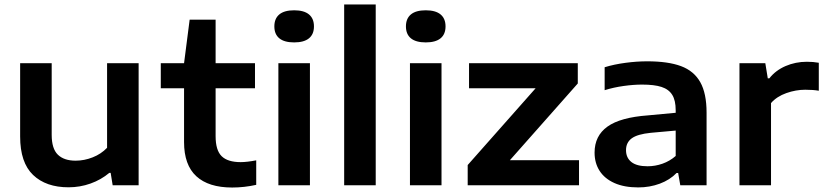

<svg xmlns="http://www.w3.org/2000/svg" viewBox="-20 -828 3686 858"><path d="M70 -218V-545.5H211V-225.5Q211 -163.5 238.5 -136.8Q266 -110 318 -110Q356.5 -110 394 -124.8Q431.5 -139.5 458.5 -167.5V-545.5H599.5V0H483.5L474.5 -55.5H468.5Q431.5 -24.5 384.5 -7.8Q337.5 9 286.5 9Q185.5 9 127.8 -46.2Q70 -101.5 70 -218Z M1125 -111.5V-2Q1071.5 10 1017.5 10Q912 10 857.2 -40.5Q802.5 -91 802.5 -193V-433.5H698.5V-545.5H802.5L827.5 -740H943.5V-545.5H1119.5V-433.5H943.5V-219.5Q943.5 -156.5 970.5 -130Q997.5 -103.5 1055.5 -103.5Q1083.5 -103.5 1125 -111.5Z M1224 0V-545.5H1365V0ZM1206 -710Q1206 -745 1228.2 -763.5Q1250.5 -782 1294.5 -782Q1338.5 -782 1360.8 -763.5Q1383 -745 1383 -710Q1383 -675 1360.8 -656.8Q1338.5 -638.5 1294.5 -638.5Q1250.5 -638.5 1228.2 -656.8Q1206 -675 1206 -710Z M1518 0V-808H1659V0Z M1812 0V-545.5H1953V0ZM1794 -710Q1794 -745 1816.2 -763.5Q1838.5 -782 1882.5 -782Q1926.5 -782 1948.8 -763.5Q1971 -745 1971 -710Q1971 -675 1948.8 -656.8Q1926.5 -638.5 1882.5 -638.5Q1838.5 -638.5 1816.2 -656.8Q1794 -675 1794 -710Z M2258.5 -112H2567.5V0H2070V-90.5L2373.5 -433.5H2076V-545.5H2562V-455Z M3137.5 -324.5V0H3020L3010.5 -55H3003.5Q2973.5 -24 2928.5 -7.2Q2883.5 9.5 2832 9.5Q2769.5 9.5 2725.8 -10Q2682 -29.5 2659.5 -64.5Q2637 -99.5 2637 -146Q2637 -221 2694.5 -262.2Q2752 -303.5 2876.5 -312.5L2999.5 -324V-335Q2999.5 -379.5 2984 -404.2Q2968.5 -429 2936.2 -439.5Q2904 -450 2849.5 -450Q2811.5 -450 2766.8 -443.8Q2722 -437.5 2682 -425V-527.5Q2724 -540.5 2774.8 -547.2Q2825.5 -554 2872 -554Q2965.5 -554 3023.2 -532.5Q3081 -511 3109.2 -461Q3137.5 -411 3137.5 -324.5ZM2999.5 -131V-244.5L2888 -234.5Q2828.5 -228.5 2803 -209.8Q2777.5 -191 2777.5 -157Q2777.5 -123 2801.5 -104Q2825.5 -85 2873.5 -85Q2908 -85 2940.5 -96.5Q2973 -108 2999.5 -131Z M3284.5 -545.5H3400L3411 -478H3418Q3446 -513.5 3490.5 -532.8Q3535 -552 3586 -552Q3614.5 -552 3639 -547.5V-422.5Q3614.5 -427 3578.5 -427Q3536.5 -427 3494 -412Q3451.5 -397 3425.5 -367.5V0H3284.5Z"/></svg>

Font: Encode Sans Expanded SemiBold
Style: Regular
Weight: 600
Width: 7
Designer: Multiple Designers
Foundry: Impallari Type
Version: Version 2.000